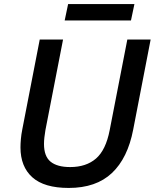

<svg xmlns="http://www.w3.org/2000/svg" viewBox="-20 -915 763 947"><path d="M81 -188Q81 -206 83 -229Q85 -252 90 -277L176 -720H291L204 -273Q201 -255 199 -238Q197 -221 197 -205Q197 -144 229.5 -117.5Q262 -91 326 -91Q405 -91 453.5 -133Q502 -175 521 -273L608 -720H723L637 -276Q610 -135 532 -61.5Q454 12 319 12Q198 12 139.5 -40.5Q81 -93 81 -188ZM316 -895H643L626 -814H299Z"/></svg>

Font: Kufam Medium
Style: Italic
Weight: 500
Italic angle: -11°
Designer: Artur Schmal
Foundry: Original Type
Version: Version 1.301; ttfautohint (v1.8.3)